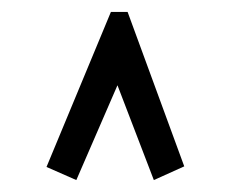

<svg xmlns="http://www.w3.org/2000/svg" viewBox="-20 -643 390 322"><path d="M108 -341 58 -363 166 -623H194L289 -364L238 -341L177 -500Z"/></svg>

Font: Inconsolata ExtraCondensed Medium
Style: Regular
Weight: 500
Width: 2
Monospace: yes
Designer: Raph Levien, Cyreal, Brenton Simpson
Foundry: Raph Levien, Cyreal, Google
Version: Version 3.001; ttfautohint (v1.8.2.53-6de2)